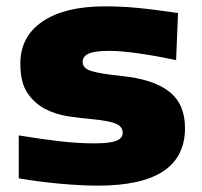

<svg xmlns="http://www.w3.org/2000/svg" viewBox="-20 -572 634 604"><path d="M288 12Q237 12 169.5 6Q102 0 39 -11V-146Q112 -134 169 -127.5Q226 -121 277 -121Q325 -121 345.5 -129Q366 -137 366 -154Q366 -174 344.5 -183Q323 -192 271 -197Q235 -200 195 -206Q155 -212 121.5 -229.5Q88 -247 66 -280Q44 -313 44 -372Q44 -457 114 -504.5Q184 -552 309 -552Q333 -552 357.5 -551Q382 -550 409 -547.5Q436 -545 468 -541Q500 -537 540 -531L534 -383Q472 -396 416.5 -404Q361 -412 324 -412Q279 -412 259.5 -403.5Q240 -395 240 -377Q240 -357 267.5 -348.5Q295 -340 362 -333Q462 -323 512 -284Q562 -245 562 -169Q562 12 288 12Z"/></svg>

Font: Encode Sans Wide
Style: ExtraBold
Weight: 800
Designer: Pablo Impallari, Andres Torresi
Foundry: Pablo Impallari, Andres Torresi
Version: Version 1.000; ttfautohint (v1.00) -l 8 -r 50 -G 200 -x 14 -